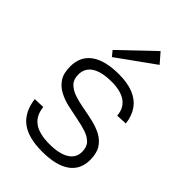

<svg xmlns="http://www.w3.org/2000/svg" viewBox="-231 -873 973 973"><g transform="rotate(45 255.5 -386.5)"><path d="M261 6Q162 6 110 -33.5Q58 -73 47 -156L106 -158Q112 -101 150 -74Q188 -47 261 -47Q330 -47 368 -70Q406 -93 406 -137Q406 -172 387 -191Q368 -210 337 -220Q306 -230 269 -237Q232 -244 194.5 -252.5Q157 -261 126 -277.5Q95 -294 76 -322.5Q57 -351 57 -400Q57 -472 109 -509.5Q161 -547 261 -547Q321 -547 363.5 -530Q406 -513 430.5 -479Q455 -445 461 -395L402 -392Q398 -443 362 -468.5Q326 -494 261 -494Q190 -494 152.5 -470Q115 -446 115 -400Q115 -365 134.5 -345.5Q154 -326 185 -315.5Q216 -305 253 -298.5Q290 -292 327 -283.5Q364 -275 395 -259Q426 -243 445 -214Q464 -185 464 -137Q464 -67 412.5 -30.5Q361 6 261 6ZM372 -726 173 -583 150 -611 326 -779Z"/></g></svg>

Font: Pathway Extreme 8pt Thin 12pt
Style: Regular
Weight: 100
Version: Version 1.001;gftools[0.9.26]